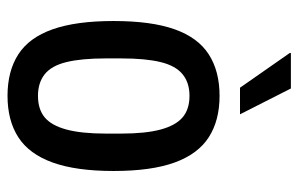

<svg xmlns="http://www.w3.org/2000/svg" viewBox="-158 -604 775 498"><g transform="rotate(90 229.0 -355.5)"><path d="M229 12Q165 12 121.5 -16Q78 -44 56.5 -105Q35 -166 35 -263Q35 -361 56.5 -421.5Q78 -482 121.5 -510Q165 -538 229 -538Q293 -538 336.5 -510Q380 -482 402 -421.5Q424 -361 424 -263Q424 -166 402 -105Q380 -44 336.5 -16Q293 12 229 12ZM229 -67Q264 -67 285 -84.5Q306 -102 316.5 -141Q327 -180 327 -243V-283Q327 -346 316.5 -385Q306 -424 285 -442Q264 -460 229 -460Q195 -460 173 -442Q151 -424 141.5 -385Q132 -346 132 -283V-243Q132 -180 141.5 -141Q151 -102 173 -84.5Q195 -67 229 -67ZM277 -591H208L118 -720V-723H210Z"/></g></svg>

Font: Archivo Condensed Medium
Style: Regular
Weight: 500
Width: 3
Designer: Hector Gatti
Foundry: Omnibus-Type
Version: Version 2.001